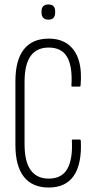

<svg xmlns="http://www.w3.org/2000/svg" viewBox="-20 -834 431 860"><path d="M198 6Q125 6 87 -42Q49 -90 49 -185V-470Q49 -565 87 -613Q125 -661 198 -661Q250 -661 284 -636Q318 -611 332.5 -564.5Q347 -518 341 -451Q340 -446 336 -446H305Q299 -446 300 -452Q305 -537 280.5 -579Q256 -621 198 -621Q145 -621 117.5 -583.5Q90 -546 90 -467V-188Q90 -110 117.5 -72Q145 -34 198 -34Q257 -34 281.5 -77.5Q306 -121 302 -203Q301 -209 307 -209H336Q342 -209 342 -203Q347 -101 311 -47.5Q275 6 198 6ZM197 -746Q182 -746 174 -754Q166 -762 166 -777V-784Q166 -799 174 -806.5Q182 -814 197 -814Q212 -814 219.5 -806.5Q227 -799 227 -784V-777Q227 -762 219.5 -754Q212 -746 197 -746Z"/></svg>

Font: Sofia Sans Extra Condensed Light
Style: Regular
Weight: 300
Designer: Botio Nikoltchev, Ani Petrova
Foundry: lettersoup
Version: Version 4.101